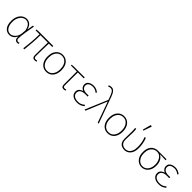

<svg xmlns="http://www.w3.org/2000/svg" viewBox="413 -2385 4031 4031"><g transform="rotate(45 2428.0 -370.0)"><path d="M232 12Q154 12 104 -47.5Q54 -107 54 -225Q54 -310 83 -369Q112 -428 159.5 -459Q207 -490 262 -490Q294 -490 326.5 -475.5Q359 -461 384.5 -428Q410 -395 422 -340H424L448 -478H478Q468 -426 458 -370Q448 -314 439.5 -259.5Q431 -205 425.5 -156.5Q420 -108 420 -70Q420 -46 434.5 -31Q449 -16 468 -16Q477 -16 486.5 -18.5Q496 -21 503 -24L510 2Q503 5 492 8.5Q481 12 466 12Q430 12 408 -16.5Q386 -45 396 -100H394Q333 12 232 12ZM234 -16Q274 -16 310.5 -41.5Q347 -67 371.5 -109.5Q396 -152 400 -202L408 -298Q392 -370 366.5 -405Q341 -440 313 -451Q285 -462 260 -462Q215 -462 175.5 -434Q136 -406 111 -353.5Q86 -301 86 -225Q86 -131 125 -73.5Q164 -16 234 -16Z M987 12Q963 12 947 3.5Q931 -5 923 -23.5Q915 -42 915 -72Q915 -97 915.5 -140.5Q916 -184 917 -237.5Q918 -291 919 -346Q920 -401 921 -448H702Q702 -336 692.5 -219.5Q683 -103 672 2L640 0Q655 -105 664.5 -221Q674 -337 674 -448H558V-474L624 -478H1052V-448H951Q949 -400 947.5 -344Q946 -288 945 -233.5Q944 -179 943.5 -135Q943 -91 943 -66Q943 -41 954 -28.5Q965 -16 989 -16Q995 -16 1004.5 -17.5Q1014 -19 1030 -22L1036 4Q1025 7 1014 9.5Q1003 12 987 12Z M1328 12Q1269 12 1222.5 -17Q1176 -46 1149 -102Q1122 -158 1122 -238Q1122 -319 1149 -375Q1176 -431 1222.5 -460.5Q1269 -490 1328 -490Q1387 -490 1433.5 -460.5Q1480 -431 1507 -375Q1534 -319 1534 -238Q1534 -158 1507 -102Q1480 -46 1433.5 -17Q1387 12 1328 12ZM1328 -16Q1408 -16 1455 -77Q1502 -138 1502 -238Q1502 -305 1480.5 -355.5Q1459 -406 1420 -434Q1381 -462 1328 -462Q1275 -462 1236 -434Q1197 -406 1175.5 -355.5Q1154 -305 1154 -238Q1154 -138 1201.5 -77Q1249 -16 1328 -16Z M1848 12Q1823 12 1808 3.5Q1793 -5 1786.5 -23.5Q1780 -42 1780 -72V-450H1604V-474L1670 -478H1986V-450H1810Q1809 -353 1808.5 -258Q1808 -163 1808 -66Q1808 -41 1818 -28.5Q1828 -16 1850 -16Q1861 -16 1872 -18.5Q1883 -21 1892 -24L1898 2Q1891 5 1877 8.5Q1863 12 1848 12Z M2240 12Q2183 12 2142 -6Q2101 -24 2078.5 -55.5Q2056 -87 2056 -128Q2056 -182 2088.5 -212Q2121 -242 2160 -252V-256Q2123 -271 2102.5 -301Q2082 -331 2082 -368Q2082 -408 2104 -435Q2126 -462 2163.5 -476Q2201 -490 2246 -490Q2290 -490 2325.5 -475Q2361 -460 2392 -435L2376 -412Q2345 -436 2313.5 -449Q2282 -462 2244 -462Q2192 -462 2153 -439Q2114 -416 2114 -366Q2114 -324 2147.5 -295Q2181 -266 2258 -266Q2272 -266 2282.5 -266.5Q2293 -267 2312 -268V-236Q2291 -238 2276 -238Q2261 -238 2244 -238Q2168 -238 2128 -209Q2088 -180 2088 -129Q2088 -77 2130 -46.5Q2172 -16 2244 -16Q2289 -16 2322.5 -29.5Q2356 -43 2395 -75L2412 -51Q2371 -17 2332.5 -2.5Q2294 12 2240 12Z M2490 6 2460 0 2670 -496 2662 -522Q2632 -612 2604 -659Q2576 -706 2526 -706Q2508 -706 2494.5 -701Q2481 -696 2470 -690L2458 -718Q2470 -724 2488 -729Q2506 -734 2528 -734Q2569 -734 2597 -709Q2625 -684 2646.5 -636.5Q2668 -589 2690 -522L2880 0H2850L2686 -458H2682Z M3150 12Q3091 12 3044.5 -17Q2998 -46 2971 -102Q2944 -158 2944 -238Q2944 -319 2971 -375Q2998 -431 3044.5 -460.5Q3091 -490 3150 -490Q3209 -490 3255.5 -460.5Q3302 -431 3329 -375Q3356 -319 3356 -238Q3356 -158 3329 -102Q3302 -46 3255.5 -17Q3209 12 3150 12ZM3150 -16Q3230 -16 3277 -77Q3324 -138 3324 -238Q3324 -305 3302.5 -355.5Q3281 -406 3242 -434Q3203 -462 3150 -462Q3097 -462 3058 -434Q3019 -406 2997.5 -355.5Q2976 -305 2976 -238Q2976 -138 3023.5 -77Q3071 -16 3150 -16Z M3650 12Q3605 12 3567.5 -5Q3530 -22 3508 -61Q3486 -100 3486 -165Q3486 -214 3488 -262.5Q3490 -311 3490 -360Q3490 -389 3489.5 -415.5Q3489 -442 3484 -478H3514Q3519 -453 3519.5 -427.5Q3520 -402 3520 -372Q3520 -323 3517 -265.5Q3514 -208 3514 -166Q3514 -109 3533.5 -76.5Q3553 -44 3584.5 -30Q3616 -16 3652 -16Q3694 -16 3729 -39Q3764 -62 3785 -109.5Q3806 -157 3806 -230Q3806 -292 3796.5 -353Q3787 -414 3760 -480L3790 -490Q3816 -424 3827 -360Q3838 -296 3838 -229Q3838 -148 3812 -94.5Q3786 -41 3743 -14.5Q3700 12 3650 12ZM3647 -560 3623 -566 3673 -752 3711 -744Z M4160 12Q4106 12 4059.5 -16.5Q4013 -45 3984.5 -100Q3956 -155 3956 -234Q3956 -319 3985 -373Q4014 -427 4061 -452.5Q4108 -478 4162 -478H4414V-448Q4372 -451 4332 -452.5Q4292 -454 4250 -454V-450Q4301 -422 4330.5 -367Q4360 -312 4360 -234Q4360 -155 4332.5 -100Q4305 -45 4259.5 -16.5Q4214 12 4160 12ZM4160 -16Q4208 -16 4246 -43Q4284 -70 4306 -119Q4328 -168 4328 -234Q4328 -290 4308.5 -339.5Q4289 -389 4252 -419.5Q4215 -450 4162 -450Q4114 -450 4074.5 -425.5Q4035 -401 4011.5 -353Q3988 -305 3988 -234Q3988 -168 4011 -119Q4034 -70 4073 -43Q4112 -16 4160 -16Z M4664 12Q4607 12 4566 -6Q4525 -24 4502.5 -55.5Q4480 -87 4480 -128Q4480 -182 4512.5 -212Q4545 -242 4584 -252V-256Q4547 -271 4526.5 -301Q4506 -331 4506 -368Q4506 -408 4528 -435Q4550 -462 4587.5 -476Q4625 -490 4670 -490Q4714 -490 4749.5 -475Q4785 -460 4816 -435L4800 -412Q4769 -436 4737.5 -449Q4706 -462 4668 -462Q4616 -462 4577 -439Q4538 -416 4538 -366Q4538 -324 4571.5 -295Q4605 -266 4682 -266Q4696 -266 4706.5 -266.5Q4717 -267 4736 -268V-236Q4715 -238 4700 -238Q4685 -238 4668 -238Q4592 -238 4552 -209Q4512 -180 4512 -129Q4512 -77 4554 -46.5Q4596 -16 4668 -16Q4713 -16 4746.5 -29.5Q4780 -43 4819 -75L4836 -51Q4795 -17 4756.5 -2.5Q4718 12 4664 12Z"/></g></svg>

Font: Source Sans 3 Variable
Style: Regular
Weight: 200
Designer: Paul D. Hunt
Foundry: Adobe Systems Incorporated
Version: Version 3.026